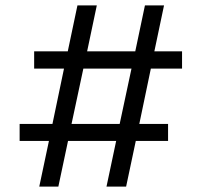

<svg xmlns="http://www.w3.org/2000/svg" viewBox="-20 -694 750 714"><path d="M425 -233 469 -439H290L246 -233ZM53 -170V-233H175L218 -439H107V-503H232L268 -674H340L304 -503H483L519 -674H590L554 -503H657V-439H541L498 -233H605V-170H485L449 0H376L412 -170H233L197 0H126L162 -170Z"/></svg>

Font: Hind Vadodara
Style: Regular
Weight: 400
Designer: Hitesh Malaviya
Foundry: Indian Type Foundry
Version: Version 0.702;PS 1.0;hotconv 1.0.81;makeotf.lib2.5.63406